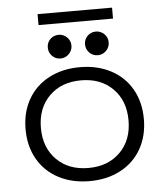

<svg xmlns="http://www.w3.org/2000/svg" viewBox="-54 -815 749 873"><g transform="rotate(-5 320.0 -378.5)"><path d="M590 -250Q590 -173 556.5 -114Q523 -55 461.5 -22.5Q400 10 320 10Q240 10 178.5 -22.5Q117 -55 83.5 -114Q50 -173 50 -250Q50 -327 83.5 -386Q117 -445 178.5 -477.5Q240 -510 320 -510Q400 -510 461.5 -477.5Q523 -445 556.5 -386Q590 -327 590 -250ZM520 -250Q520 -340 465 -395Q410 -450 320 -450Q230 -450 175 -395Q120 -340 120 -250Q120 -160 175 -105Q230 -50 320 -50Q410 -50 465 -105Q520 -160 520 -250ZM291 -611Q291 -589 275 -573Q259 -557 237 -557Q214 -557 198.5 -573Q183 -589 183 -611Q183 -634 198.5 -649.5Q214 -665 237 -665Q259 -665 275 -649.5Q291 -634 291 -611ZM461 -611Q461 -589 445 -573Q429 -557 407 -557Q384 -557 368.5 -573Q353 -589 353 -611Q353 -634 368.5 -649.5Q384 -665 407 -665Q429 -665 445 -649.5Q461 -634 461 -611ZM150 -767H490V-717H150Z"/></g></svg>

Font: Goli Light
Style: Regular
Weight: 300
Designer: jaikishan Patel
Foundry: MagicType
Version: Version 1.000